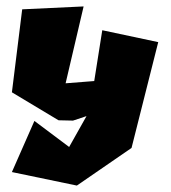

<svg xmlns="http://www.w3.org/2000/svg" viewBox="-20 -421 533 597"><path d="M49 -392 17 -134 162 -47 207 -46 249 -60 195 36 87 -45 17 114 219 156 389 39 472 -290 298 -327 273 -169 184 -162 240 -401Z"/></svg>

Font: Super Mario
Style: Regular
Weight: 400
Version: Version 1.0